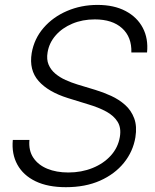

<svg xmlns="http://www.w3.org/2000/svg" viewBox="-20 -758 638 790"><path d="M251 12.2Q176.8 12.2 126.2 -12.2Q75.7 -36.6 51.5 -80.6Q27.3 -124.5 32.7 -182.1H101.1Q97.2 -138.7 117.2 -108.9Q137.2 -79.1 174.6 -63.7Q211.9 -48.3 261.2 -48.3Q315.4 -48.3 360.8 -66.7Q406.2 -85 436 -117.9Q465.8 -150.9 473.1 -194.3Q479.5 -231.4 464.1 -256.6Q448.7 -281.7 417.5 -298.8Q386.2 -315.9 343.3 -328.6L259.3 -354.5Q178.2 -379.9 138.7 -424.8Q99.1 -469.7 110.4 -539.6Q120.6 -598.6 159.2 -643.3Q197.8 -688 255.9 -712.9Q314 -737.8 381.3 -737.8Q449.2 -737.8 496.8 -712.6Q544.4 -687.5 567.6 -643.3Q590.8 -599.1 585 -542H520.5Q522.5 -605.5 482.4 -641.8Q442.4 -678.2 370.1 -678.2Q319.3 -678.2 277.6 -660.6Q235.8 -643.1 209 -612.3Q182.1 -581.5 175.8 -542.5Q170.9 -513.7 179.9 -492.2Q189 -470.7 207.5 -455.1Q226.1 -439.5 250 -428.7Q273.9 -418 299.3 -410.2L372.1 -388.2Q404.8 -378.4 437.3 -363.5Q469.7 -348.6 494.9 -326.2Q520 -303.7 532.2 -271Q544.4 -238.3 537.1 -192.9Q527.3 -134.3 489.7 -87.9Q452.1 -41.5 391.6 -14.6Q331.1 12.2 251 12.2Z"/></svg>

Font: Inter Tight Light
Style: Italic
Weight: 300
Italic angle: -9.39999°
Designer: Rasmus Andersson
Foundry: rsms
Version: Version 3.004